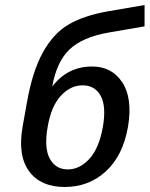

<svg xmlns="http://www.w3.org/2000/svg" viewBox="-20 -735 596 765"><path d="M70 -230 87 -325Q109 -451 151 -526.5Q193 -602 253.5 -637.5Q314 -673 411 -690L556 -715V-630L411 -605Q309 -587 257.5 -538.5Q206 -490 188 -390Q249 -470 347 -470Q426 -470 467.5 -406.5Q509 -343 490 -230Q470 -115 402 -52.5Q334 10 238 10Q142 10 96 -52.5Q50 -115 70 -230ZM390 -230Q404 -312 381 -353.5Q358 -395 309 -395Q261 -395 222.5 -353.5Q184 -312 170 -230Q155 -145 178.5 -102.5Q202 -60 250 -60Q298 -60 336.5 -102.5Q375 -145 390 -230Z"/></svg>

Font: Scada
Style: Italic
Weight: 400
Italic angle: -10°
Designer: Jovanny Lemonad
Foundry: Jovanny Lemonad
Version: Version 4.100;PS 004.100;hotconv 1.0.88;makeotf.lib2.5.64775